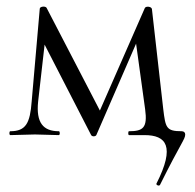

<svg xmlns="http://www.w3.org/2000/svg" viewBox="-20 -418 602 594"><path d="M475 154C540 23 553 13 553 -2C553 -8 549 -12 542 -12C494 -12 492 -23 485 -81L450 -390C449 -398 431 -400 428 -393L289 -76L124 -394C120 -400 103 -398 103 -391L78 -104C73 -37 60 -12 12 -12C8 -12 8 0 12 0L88 -2L162 0C166 0 166 -12 162 -12C114 -12 91 -38 98 -104L118 -280L262 0C265 5 275 5 278 0L401 -283L429 -80C437 -22 422 -12 379 -12C376 -12 376 0 379 0H427C494 0 523 34 464 150C462 154 472 159 475 154Z"/></svg>

Font: Cormorant Garamond
Style: Regular
Weight: 400
Designer: Christian Thalmann (Catharsis Fonts)
Foundry: Catharsis Fonts
Version: Version 4.002;Glyphs 3.4 (3410)